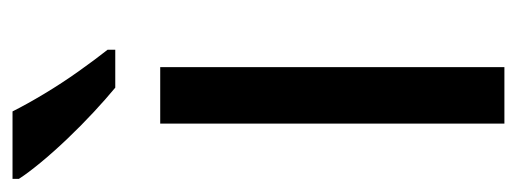

<svg xmlns="http://www.w3.org/2000/svg" viewBox="-274 -532 806 299"><g transform="rotate(-90 128.5 -383.0)"><path d="M173 0H85V-536H173ZM104 -766Q115 -744 131.5 -716.5Q148 -689 166.5 -663Q185 -637 200 -618V-606H141Q124 -620 103 -639.5Q82 -659 61.5 -680.5Q41 -702 24.5 -722Q8 -742 -1 -756V-766Z"/></g></svg>

Font: Noto Sans Sundanese
Style: Regular
Weight: 400
Designer: Monotype Design Team (Regular), Sérgio L. Martins (other weights)
Foundry: Monotype Imaging Inc.
Version: Version 2.003